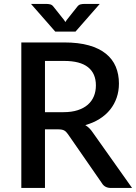

<svg xmlns="http://www.w3.org/2000/svg" viewBox="-20 -930 675 950"><path d="M294.5 -375Q334.5 -375 364.5 -384.8Q394.5 -394.5 414.5 -412Q434.5 -429.5 444.5 -453.8Q454.5 -478 454.5 -507.5Q454.5 -566.5 415.5 -597.5Q376.5 -628.5 297.5 -628.5H202.5V-375ZM633.5 0H529Q498 0 484 -24L316 -266.5Q307.5 -279 297.5 -284.5Q287.5 -290 267.5 -290H202.5V0H85.5V-720H297.5Q368.5 -720 419.8 -705.5Q471 -691 504 -664.2Q537 -637.5 552.8 -600Q568.5 -562.5 568.5 -516.5Q568.5 -479 557.2 -446.5Q546 -414 524.8 -387.5Q503.5 -361 472.5 -341.5Q441.5 -322 402 -311Q423.5 -298 439 -274.5ZM473.5 -910.5 353.5 -773.5H253.5L133.5 -910.5H211.5Q218 -910.5 227.8 -908.5Q237.5 -906.5 244.5 -897L297 -831Q301 -825.5 303.5 -821Q306 -825.5 310 -831L362 -896.5Q369.5 -906.5 379 -908.5Q388.5 -910.5 395.5 -910.5Z"/></svg>

Font: LatoLatin Semibold
Style: Regular
Weight: 600
Designer: Lukasz Dziedzic with Adam Twardoch and Botio Nikoltchev
Foundry: tyPoland Lukasz Dziedzic
Version: Version 2.015; 2015-08-06; http://www.latofonts.com/